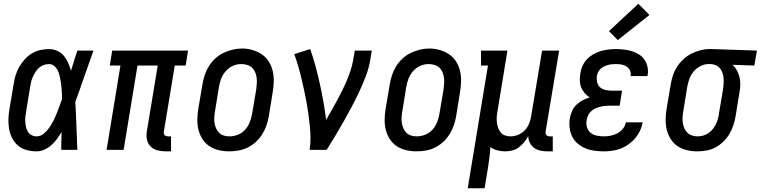

<svg xmlns="http://www.w3.org/2000/svg" viewBox="-20 -800 4061 1025"><path d="M175 8Q148 8 122 1Q96 -6 76.5 -22.5Q57 -39 45 -62.5Q33 -86 28.5 -112Q24 -138 25 -165.5Q26 -193 31 -221L53 -351Q56 -374 63 -397Q70 -420 82 -441.5Q94 -463 111 -482Q128 -501 149 -514Q170 -527 194 -532.5Q218 -538 241 -538Q265 -538 286 -528.5Q307 -519 321 -502Q335 -485 344 -464.5Q353 -444 359 -422Q367 -449 375.5 -476Q384 -503 393 -530H479Q454 -461 430.5 -392.5Q407 -324 382 -256Q386 -192 388 -128Q390 -64 393 0H307Q307 -24 307.5 -47.5Q308 -71 309 -95Q297 -76 284 -58Q271 -40 254 -25Q237 -10 216.5 -1Q196 8 175 8ZM175 -72Q196 -72 213 -86Q230 -100 242.5 -117.5Q255 -135 264.5 -154Q274 -173 282 -192.5Q290 -212 297 -231.5Q304 -251 311 -271Q311 -285 310.5 -298.5Q310 -312 309 -326Q308 -340 306 -353.5Q304 -367 301.5 -380.5Q299 -394 295 -407Q291 -420 284.5 -431Q278 -442 266.5 -450Q255 -458 241 -458Q227 -458 213.5 -453Q200 -448 189 -438.5Q178 -429 170 -416.5Q162 -404 156 -391Q150 -378 146.5 -364.5Q143 -351 141 -337L120 -207Q117 -193 115.5 -178.5Q114 -164 115 -149.5Q116 -135 119 -121.5Q122 -108 129 -96.5Q136 -85 148.5 -78.5Q161 -72 175 -72Z M864 8Q842 8 820.5 2.5Q799 -3 784 -18Q769 -33 764.5 -54.5Q760 -76 764 -99L822 -450H714L640 0H549L623 -450H566L579 -530H984L971 -450H913L855 -99Q854 -93 854.5 -88Q855 -83 858.5 -79Q862 -75 867 -73.5Q872 -72 877 -72H893V8Z M1203 8Q1175 8 1147.5 1.5Q1120 -5 1097.5 -20Q1075 -35 1060.5 -58Q1046 -81 1039.5 -107.5Q1033 -134 1033.5 -163Q1034 -192 1039 -221L1061 -351Q1065 -375 1073 -399.5Q1081 -424 1095 -446.5Q1109 -469 1129 -487.5Q1149 -506 1173 -517.5Q1197 -529 1222 -535Q1247 -541 1272 -541Q1301 -541 1328 -533Q1355 -525 1377.5 -510Q1400 -495 1414.5 -472Q1429 -449 1435.5 -422.5Q1442 -396 1441.5 -367Q1441 -338 1436 -309L1415 -179Q1411 -155 1402.5 -130.5Q1394 -106 1380 -83.5Q1366 -61 1346 -42.5Q1326 -24 1302.5 -12.5Q1279 -1 1253.5 3.5Q1228 8 1203 8ZM1205 -72Q1228 -72 1250.5 -81Q1273 -90 1289 -108Q1305 -126 1313.5 -148Q1322 -170 1326 -193L1348 -323Q1350 -338 1351 -354.5Q1352 -371 1350 -386Q1348 -401 1342 -415Q1336 -429 1325 -439Q1314 -449 1299 -453.5Q1284 -458 1268 -458Q1245 -458 1223.5 -448.5Q1202 -439 1186 -421Q1170 -403 1161.5 -381.5Q1153 -360 1149 -337L1128 -207Q1125 -192 1124 -176Q1123 -160 1125 -145Q1127 -130 1133 -116Q1139 -102 1149.5 -91.5Q1160 -81 1174.5 -76.5Q1189 -72 1205 -72Z M1633 0Q1638 -33 1637.5 -66.5Q1637 -100 1633.5 -133Q1630 -166 1625.5 -198Q1621 -230 1615 -262Q1609 -294 1602 -325.5Q1595 -357 1587.5 -388.5Q1580 -420 1571 -450.5Q1562 -481 1551 -511L1636 -538Q1652 -493 1664.5 -446.5Q1677 -400 1687.5 -352.5Q1698 -305 1706.5 -257Q1715 -209 1721 -160Q1736 -186 1750.5 -211.5Q1765 -237 1779 -263Q1793 -289 1806 -315Q1819 -341 1830.5 -368Q1842 -395 1851 -422Q1860 -449 1865 -477L1874 -530H1965L1956 -477Q1949 -435 1933 -393.5Q1917 -352 1898.5 -312Q1880 -272 1859 -232.5Q1838 -193 1816 -154Q1794 -115 1771 -76.5Q1748 -38 1724 0Z M2203 8Q2175 8 2147.5 1.5Q2120 -5 2097.5 -20Q2075 -35 2060.5 -58Q2046 -81 2039.5 -107.5Q2033 -134 2033.5 -163Q2034 -192 2039 -221L2061 -351Q2065 -375 2073 -399.5Q2081 -424 2095 -446.5Q2109 -469 2129 -487.5Q2149 -506 2173 -517.5Q2197 -529 2222 -535Q2247 -541 2272 -541Q2301 -541 2328 -533Q2355 -525 2377.5 -510Q2400 -495 2414.5 -472Q2429 -449 2435.5 -422.5Q2442 -396 2441.5 -367Q2441 -338 2436 -309L2415 -179Q2411 -155 2402.5 -130.5Q2394 -106 2380 -83.5Q2366 -61 2346 -42.5Q2326 -24 2302.5 -12.5Q2279 -1 2253.5 3.5Q2228 8 2203 8ZM2205 -72Q2228 -72 2250.5 -81Q2273 -90 2289 -108Q2305 -126 2313.5 -148Q2322 -170 2326 -193L2348 -323Q2350 -338 2351 -354.5Q2352 -371 2350 -386Q2348 -401 2342 -415Q2336 -429 2325 -439Q2314 -449 2299 -453.5Q2284 -458 2268 -458Q2245 -458 2223.5 -448.5Q2202 -439 2186 -421Q2170 -403 2161.5 -381.5Q2153 -360 2149 -337L2128 -207Q2125 -192 2124 -176Q2123 -160 2125 -145Q2127 -130 2133 -116Q2139 -102 2149.5 -91.5Q2160 -81 2174.5 -76.5Q2189 -72 2205 -72Z M2477 205 2585 -450H2548V-530H2689L2636 -207Q2633 -192 2632 -176.5Q2631 -161 2632.5 -146.5Q2634 -132 2639 -118Q2644 -104 2653 -93Q2662 -82 2676 -77Q2690 -72 2706 -72Q2726 -72 2746.5 -80.5Q2767 -89 2782 -105Q2797 -121 2805 -141Q2813 -161 2816 -182L2874 -530H2965L2893 -99Q2892 -93 2893 -88Q2894 -83 2897 -79Q2900 -75 2905 -73.5Q2910 -72 2916 -72H2931V8H2902Q2883 8 2864.5 4Q2846 0 2831.5 -10.5Q2817 -21 2808.5 -38Q2800 -55 2800 -74Q2791 -56 2778 -40.5Q2765 -25 2749 -13Q2733 -1 2714 3.5Q2695 8 2677 8Q2655 8 2634.5 2.5Q2614 -3 2598 -15Q2596 15 2592.5 44Q2589 73 2584 102L2567 205Z M3203 8Q3177 8 3152 4.5Q3127 1 3104.5 -8.5Q3082 -18 3063.5 -34Q3045 -50 3034.5 -71.5Q3024 -93 3021 -118.5Q3018 -144 3022 -169Q3026 -189 3034 -207.5Q3042 -226 3057 -240.5Q3072 -255 3090.5 -264.5Q3109 -274 3128 -280Q3113 -290 3101 -303.5Q3089 -317 3082.5 -333.5Q3076 -350 3075.5 -369Q3075 -388 3078 -407Q3081 -428 3089.5 -447.5Q3098 -467 3113 -483Q3128 -499 3147 -510Q3166 -521 3186 -527Q3206 -533 3226.5 -535.5Q3247 -538 3268 -538Q3290 -538 3311.5 -535.5Q3333 -533 3353 -527Q3373 -521 3390.5 -510Q3408 -499 3420 -482Q3432 -465 3436.5 -444Q3441 -423 3438 -402Q3437 -400 3437 -398Q3437 -396 3436 -394H3346Q3346 -394 3346.5 -395Q3347 -396 3347 -397Q3349 -412 3342.5 -425Q3336 -438 3324 -445.5Q3312 -453 3297.5 -455.5Q3283 -458 3268 -458Q3257 -458 3246.5 -457Q3236 -456 3225.5 -453Q3215 -450 3204.5 -445Q3194 -440 3186 -432.5Q3178 -425 3173 -414.5Q3168 -404 3166 -394Q3164 -377 3168 -360.5Q3172 -344 3184 -333.5Q3196 -323 3212.5 -319.5Q3229 -316 3246 -316H3301L3288 -236H3233Q3220 -236 3207.5 -234.5Q3195 -233 3182 -229.5Q3169 -226 3157 -220.5Q3145 -215 3135 -205.5Q3125 -196 3119.5 -184Q3114 -172 3112 -159Q3108 -140 3113.5 -121.5Q3119 -103 3132.5 -91.5Q3146 -80 3165 -76Q3184 -72 3203 -72Q3221 -72 3239.5 -75.5Q3258 -79 3275.5 -88Q3293 -97 3305.5 -113Q3318 -129 3321 -147H3411Q3407 -124 3397 -102.5Q3387 -81 3371.5 -62.5Q3356 -44 3335.5 -29.5Q3315 -15 3293 -6.5Q3271 2 3248 5Q3225 8 3203 8ZM3278 -586 3231 -634 3388 -780 3447 -720Z M3702 8Q3674 8 3646.5 1.5Q3619 -5 3597 -20Q3575 -35 3560.5 -58Q3546 -81 3539.5 -107.5Q3533 -134 3533.5 -163Q3534 -192 3539 -221L3561 -351Q3565 -375 3573 -399Q3581 -423 3595 -444.5Q3609 -466 3628.5 -484Q3648 -502 3671 -513.5Q3694 -525 3718.5 -531.5Q3743 -538 3768 -538Q3772 -538 3775.5 -538Q3779 -538 3783 -538L4021 -530L4007 -450L3890 -454Q3904 -442 3913.5 -425Q3923 -408 3927.5 -389.5Q3932 -371 3932 -350.5Q3932 -330 3928 -309L3907 -179Q3903 -155 3895 -131Q3887 -107 3874 -85Q3861 -63 3841.5 -44Q3822 -25 3799.5 -13Q3777 -1 3752 3.5Q3727 8 3702 8ZM3704 -72Q3718 -72 3733 -76Q3748 -80 3761 -88.5Q3774 -97 3784 -109.5Q3794 -122 3801 -135.5Q3808 -149 3812 -163.5Q3816 -178 3818 -193L3840 -323Q3842 -337 3843 -352Q3844 -367 3843 -381Q3842 -395 3837.5 -409Q3833 -423 3825 -433.5Q3817 -444 3804 -450.5Q3791 -457 3776 -458H3770Q3768 -458 3766 -458Q3764 -458 3763 -458Q3741 -458 3720 -447.5Q3699 -437 3684 -419.5Q3669 -402 3661 -380.5Q3653 -359 3649 -337L3628 -207Q3625 -192 3624 -176Q3623 -160 3625 -145Q3627 -130 3633 -116Q3639 -102 3649 -92Q3659 -82 3673.5 -77Q3688 -72 3704 -72Z"/></svg>

Font: Iosevka Slab Medium Oblique
Style: Regular
Weight: 500
Italic angle: -9°
Monospace: yes
Designer: Belleve Invis
Foundry: Belleve Invis
Version: Version 11.1.1; ttfautohint (v1.8.3)